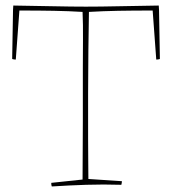

<svg xmlns="http://www.w3.org/2000/svg" viewBox="-20 -667 626 693"><path d="M167 6Q165 2 165 -7L278 -19Q278 -66 278.5 -121Q279 -176 279 -231Q279 -286 279 -330Q279 -370 279 -421Q279 -472 279.5 -525.5Q280 -579 278 -624Q229 -627 174.5 -628Q120 -629 50 -629L37 -452Q30 -452 24 -454V-458L27 -631L28 -647Q100 -646 170 -644.5Q240 -643 290 -643Q341 -643 411 -644.5Q481 -646 553 -647L554 -631L557 -458V-454Q551 -452 544 -452L531 -629Q461 -629 406.5 -628Q352 -627 301 -624Q300 -566 299 -486.5Q298 -407 298 -330Q298 -297 298 -254.5Q298 -212 298 -168Q298 -124 298.5 -85.5Q299 -47 299 -21L420 -13Q420 -8 418 0Q353 -2 291 0Q229 2 167 6Z"/></svg>

Font: Labrada Thin
Style: Regular
Weight: 100
Designer: Mercedes Jáuregui
Foundry: Omnibus-Type Team
Version: Version 1.000; ttfautohint (v1.8.4.7-5d5b)